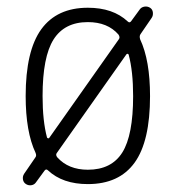

<svg xmlns="http://www.w3.org/2000/svg" viewBox="-20 -554 540 588"><path d="M110.4 -259.8Q110.4 -183.6 124 -132.8Q125 -130.9 127.4 -130.4Q129.9 -129.9 130.9 -131.8L343.8 -433.6Q348.6 -439.5 342.8 -448.2Q309.6 -486.3 249 -486.3Q177.7 -486.3 144 -433.1Q110.4 -379.9 110.4 -259.8ZM387.7 -259.8Q387.7 -335.9 374 -386.7Q373 -388.7 371.1 -389.2Q369.1 -389.6 367.2 -387.7L154.3 -85.9Q149.4 -80.1 155.3 -72.3Q189.5 -34.2 249 -34.2Q321.3 -34.2 354.5 -86.9Q387.7 -139.6 387.7 -259.8ZM53.7 -21.5 87.9 -71.3Q92.8 -77.1 88.9 -85.9Q58.6 -150.4 58.6 -259.8Q58.6 -398.4 106.4 -464.4Q154.3 -530.3 249 -530.3Q326.2 -530.3 371.1 -488.3Q377 -482.4 381.8 -489.3L408.2 -525.4Q413.1 -532.2 422.4 -533.7Q431.6 -535.2 439.5 -530.3Q447.3 -525.4 448.2 -515.6Q449.2 -505.9 444.3 -499L410.2 -449.2Q406.2 -443.4 409.2 -433.6Q439.5 -369.1 439.5 -259.8Q439.5 -121.1 392.1 -55.7Q344.7 9.8 249 9.8Q171.9 9.8 127 -32.2Q121.1 -38.1 116.2 -31.2L89.8 4.9Q85 11.7 76.2 13.2Q67.4 14.6 59.6 9.8Q51.8 4.9 50.3 -4.4Q48.8 -13.7 53.7 -21.5Z"/></svg>

Font: Rounded Mgen+ 1m light
Style: Regular
Weight: 200
Designer: [Source Han Sans]
Ryoko NISHIZUKA  (kana & ideographs); Paul D. Hunt (Latin, Greek & Cyrillic); Wenlong ZHANG  (bopomofo
Version: Version 1.059.20150602